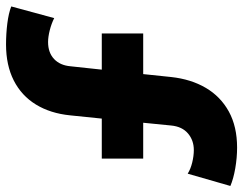

<svg xmlns="http://www.w3.org/2000/svg" viewBox="-122 -666 775 611"><g transform="rotate(90 265.5 -360.5)"><path d="M-19.5 -8.8 17.6 -145.5Q35.2 -136.7 56.4 -131.3Q77.6 -126 93.8 -126Q127.4 -126 147.7 -145Q168 -164.1 170.9 -197.3L181.6 -296.9H66.4V-428.7H195.8L205.1 -517.6Q211.9 -580.6 239.5 -627.7Q267.1 -674.8 314.9 -701.2Q362.8 -727.5 429.7 -727.5Q461.9 -727.5 495.6 -721.7Q529.3 -715.8 551.8 -706.1L512.7 -570.3Q498 -579.6 477.1 -584.7Q456.1 -589.8 437.5 -589.8Q406.7 -589.8 384.8 -571.3Q362.8 -552.7 359.4 -517.6L350.6 -428.7H464.8V-296.9H337.4L327.1 -196.3Q320.8 -133.3 292.7 -87.4Q264.6 -41.5 216.1 -16.8Q167.5 7.8 101.6 7.8Q67.9 7.8 34.7 3.7Q1.5 -0.5 -19.5 -8.8Z"/></g></svg>

Font: Reddit Sans Chocolate ExtraBold
Style: Regular
Weight: 800
Designer: Stephen Hutchings
Foundry: Reddit
Version: Version 1.011